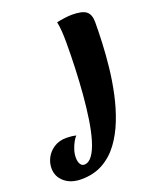

<svg xmlns="http://www.w3.org/2000/svg" viewBox="-396 -682 921 1115"><g transform="rotate(-20 65.0 -124.5)"><path d="M-88 334Q-152 334 -191.5 300.5Q-231 267 -231 215Q-231 181 -214.5 150Q-198 119 -166 98.5Q-134 78 -90 78Q-79 78 -62 79.5Q-45 81 -30 85Q-39 93 -50 112.5Q-61 132 -69 156.5Q-77 181 -77 205Q-77 230 -68 245Q-59 260 -44 260Q-16 260 6 229.5Q28 199 44 145.5Q60 92 70.5 22.5Q81 -47 87.5 -125.5Q94 -204 97 -285Q100 -366 100 -441Q100 -477 98 -510Q96 -543 90 -571Q113 -576 139.5 -579.5Q166 -583 185 -583Q248 -583 273 -563.5Q298 -544 298 -497Q298 -442 295 -371Q292 -300 283.5 -221Q275 -142 258 -63Q241 16 213 87.5Q185 159 144 214.5Q103 270 45.5 302Q-12 334 -88 334Z"/></g></svg>

Font: Merienda Black
Style: Regular
Weight: 900
Designer: Eduardo Rodriguez Tunni
Foundry: Eduardo Rodriguez Tunni
Version: Version 2.001